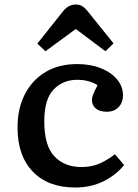

<svg xmlns="http://www.w3.org/2000/svg" viewBox="-20 -820 613 854"><path d="M314 14Q194 14 126 -56.5Q58 -127 58 -253Q58 -338 91 -401.5Q124 -465 183 -500Q242 -535 323 -535Q383 -535 429 -516.5Q475 -498 501 -466.5Q527 -435 527 -396Q527 -364 507.5 -343.5Q488 -323 455 -323Q423 -323 406 -337.5Q389 -352 389 -375Q389 -386 395 -401.5Q401 -417 414 -441Q397 -452 374.5 -458.5Q352 -465 323 -465Q260 -465 218.5 -422Q177 -379 177 -280Q177 -171 222.5 -124Q268 -77 342 -77Q389 -77 425 -93.5Q461 -110 491 -134L532 -86Q497 -42 441 -14Q385 14 314 14ZM182 -592 146 -626 262 -772Q286 -800 317 -800Q334 -800 346 -792.5Q358 -785 374 -765L485 -627L449 -592L317 -691Z"/></svg>

Font: Literata 7pt Medium
Style: Regular
Weight: 500
Designer: Latin by Veronika Burian and Jose Scaglione. Greek by Irene Vlachou. Cyrillic by Vera Evstafieva.
Foundry: TypeTogether
Version: Version 3.002